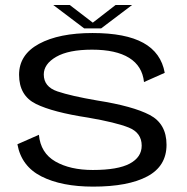

<svg xmlns="http://www.w3.org/2000/svg" viewBox="-20 -724 732 750"><path d="M344 5Q220.5 5 142 -34.8Q63.5 -74.5 48 -160.5L132 -197.5Q138.5 -126.5 196.2 -93.2Q254 -60 342.5 -60Q440.5 -60 487 -85Q533.5 -110 533.5 -155Q533.5 -205.5 482.8 -225.8Q432 -246 324.5 -264.5Q186.5 -285.5 120.5 -318Q54.5 -350.5 54.5 -432Q54.5 -510.5 132.5 -552.8Q210.5 -595 341.5 -595Q470.5 -595 540 -556.5Q609.5 -518 623.5 -439.5L542.5 -403.5Q536 -466 484.5 -498Q433 -530 339.5 -530Q248 -530 199.5 -502Q151 -474 151 -433Q151 -385 204.2 -367Q257.5 -349 359.5 -331.5Q499 -309.5 564.8 -275Q630.5 -240.5 630.5 -158.5Q630.5 -75 555.5 -35Q480.5 5 344 5ZM309 -613 188 -704.5H252.5L342.5 -635.5L431.5 -704.5H496L375 -613Z"/></svg>

Font: Anybody ExtraExpanded
Style: Regular
Weight: 400
Width: 8
Designer: Tyler Finck
Foundry: Etcetera Type Company
Version: Version 1.010; ttfautohint (v1.8.3) -l 8 -r 50 -G 200 -x 14 